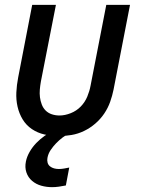

<svg xmlns="http://www.w3.org/2000/svg" viewBox="-20 -550 590 793"><path d="M224 12Q193 12 164 5.5Q135 -1 111.5 -17Q88 -33 73.5 -57Q59 -81 52.5 -109.5Q46 -138 47.5 -168.5Q49 -199 55 -230L113 -530H211L149 -214Q146 -197 144.5 -180.5Q143 -164 145 -148.5Q147 -133 152.5 -118.5Q158 -104 168.5 -93.5Q179 -83 194 -78Q209 -73 226 -73Q248 -73 272 -82.5Q296 -92 313.5 -110Q331 -128 340.5 -151Q350 -174 354 -196L419 -530H517L449 -180Q444 -155 435 -129.5Q426 -104 410.5 -81Q395 -58 373.5 -39.5Q352 -21 327 -9Q302 3 275.5 7.5Q249 12 224 12ZM195 223Q172 223 150.5 217Q129 211 112.5 197Q96 183 89 162Q82 141 87 117Q91 97 102.5 77Q114 57 130 40.5Q146 24 164.5 11Q183 -2 204 -12H271L269 0Q253 7 238.5 18Q224 29 211.5 42Q199 55 189 70Q179 85 176 102Q174 112 176.5 121.5Q179 131 186.5 137Q194 143 203.5 145.5Q213 148 223 148Q234 148 245 146Q256 144 266 142L252 216Q237 219 223 221Q209 223 195 223Z"/></svg>

Font: Lode Dark Term
Style: Bold Italic
Weight: 700
Italic angle: -11°
Monospace: yes
Designer: Belleve Invis
Foundry: Belleve Invis
Version: Version 29.2.0